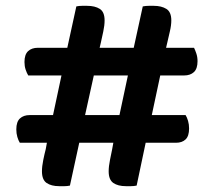

<svg xmlns="http://www.w3.org/2000/svg" viewBox="-20 -635 731 659"><path d="M530 -376 501 -240H617Q622 -232 625.5 -220Q629 -208 629 -194Q629 -168 617 -156.5Q605 -145 584 -145H480L449 2Q439 4 429.5 4Q420 4 412 4Q385 4 369 -7Q353 -18 353 -47Q353 -64 357.5 -86Q362 -108 365 -123L369 -145H252L220 2Q211 4 201.5 4Q192 4 183 4Q156 4 140 -7Q124 -18 124 -47Q124 -64 128.5 -86Q133 -108 137 -123L141 -145H48Q43 -153 39.5 -165Q36 -177 36 -191Q36 -217 48.5 -228.5Q61 -240 82 -240H162L191 -376H77Q72 -384 68 -396Q64 -408 64 -422Q64 -448 76.5 -459.5Q89 -471 110 -471H211L242 -613Q252 -615 261.5 -615Q271 -615 279 -615Q306 -615 322.5 -604.5Q339 -594 339 -565Q339 -548 334.5 -527Q330 -506 326 -488L322 -471H439L470 -613Q481 -615 490.5 -615Q500 -615 508 -615Q534 -615 551 -604.5Q568 -594 568 -565Q568 -548 563 -527Q558 -506 554 -488L550 -471H646Q650 -463 654 -451Q658 -439 658 -425Q658 -399 645.5 -387.5Q633 -376 612 -376ZM272 -240H390L419 -376H302Z"/></svg>

Font: Baloo Chettan 2 SemiBold
Style: Regular
Weight: 600
Designer: Maithili Shingre, Unnati Kotecha and Ek Type
Foundry: Ek Type
Version: Version 1.640;hotconv 1.0.111;makeotfexe 2.5.65597; ttfautoh